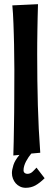

<svg xmlns="http://www.w3.org/2000/svg" viewBox="-20 -727 249 920"><path d="M193.8 127Q170.4 149.9 149.7 161.4Q128.9 172.9 103 172.9Q88.4 172.9 76.2 167Q64 161.1 55.4 151.4Q46.9 141.6 42 128.9Q37.1 116.2 37.1 102.1Q37.1 86.9 44.2 64.2Q51.3 41.5 73.2 15.1L43.9 18.1Q44.9 -14.6 45.7 -50Q46.4 -85.4 46.9 -120.6Q47.4 -155.8 47.9 -189.7Q48.3 -223.6 48.3 -253.9Q48.8 -325.2 48.8 -394Q48.3 -455.6 47.4 -513.2Q46.9 -537.6 46.1 -563.5Q45.4 -589.4 44.4 -614.3Q43.5 -639.2 42.2 -661.4Q41 -683.6 39.1 -701.2L162.1 -707Q161.1 -676.8 160.4 -644.8Q159.7 -612.8 159.2 -581.3Q158.7 -549.8 158.4 -520.5Q158.2 -491.2 158.2 -465.8Q158.2 -338.4 161.4 -222.9Q164.6 -107.4 172.9 4.9L129.9 8.8Q123.5 16.6 116.9 26.1Q110.4 35.6 105 45.9Q99.6 56.2 96.2 67.1Q92.8 78.1 92.8 88.9Q92.8 97.2 98.1 101.6Q103.5 106 110.8 106Q125 106 135.5 96.2Q146 86.4 154.8 76.2Z"/></svg>

Font: Rum Raisin
Style: Regular
Weight: 400
Designer: Astigmatic (AOETI)
Foundry: Astigmatic (AOETI)
Version: Version 1.000